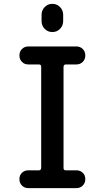

<svg xmlns="http://www.w3.org/2000/svg" viewBox="-20 -970 540 990"><path d="M194.3 -893.6Q194.3 -917 210.4 -933.6Q226.6 -950.2 250 -950.2Q273.4 -950.2 289.6 -933.6Q305.7 -917 305.7 -893.6V-861.3Q305.7 -837.9 289.6 -821.3Q273.4 -804.7 250 -804.7Q226.6 -804.7 210.4 -821.3Q194.3 -837.9 194.3 -861.3ZM180.7 -91.8Q191.4 -91.8 192.4 -103.5V-626Q192.4 -637.7 180.7 -637.7H126Q106.4 -637.7 93.3 -650.9Q80.1 -664.1 80.1 -684.1Q80.1 -704.1 93.3 -717.3Q106.4 -730.5 126 -730.5H374Q393.6 -730.5 406.7 -717.3Q419.9 -704.1 419.9 -684.1Q419.9 -664.1 406.7 -650.9Q393.6 -637.7 374 -637.7H319.3Q308.6 -637.7 307.6 -626V-103.5Q307.6 -91.8 319.3 -91.8H374Q393.6 -91.8 406.7 -79.1Q419.9 -66.4 419.9 -46.4Q419.9 -26.4 406.7 -13.2Q393.6 0 374 0H126Q106.4 0 93.3 -13.2Q80.1 -26.4 80.1 -46.4Q80.1 -66.4 93.3 -79.1Q106.4 -91.8 126 -91.8Z"/></svg>

Font: Rounded-X Mgen+ 2m medium
Style: Regular
Weight: 500
Designer: [Source Han Sans]
Ryoko NISHIZUKA  (kana & ideographs); Paul D. Hunt (Latin, Greek & Cyrillic); Wenlong ZHANG  (bopomofo
Version: Version 1.059.20150602